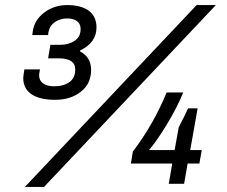

<svg xmlns="http://www.w3.org/2000/svg" viewBox="-20 -718 885 750"><path d="M195.8 -328.1Q134.8 -328.1 102.8 -350.1Q70.8 -372.1 70.8 -413.1Q70.8 -419.9 75.2 -446.8H136.2Q132.8 -430.2 132.8 -423.8Q132.8 -403.3 148.4 -392.1Q164.1 -380.9 191.9 -380.9Q228 -380.9 251 -397.2Q273.9 -413.6 273.9 -446.8Q273.9 -490.2 209 -490.2H168L176.8 -543H215.8Q247.6 -543 271.2 -558.3Q294.9 -573.7 294.9 -605Q294.9 -625 280.5 -635.5Q266.1 -646 243.2 -646Q215.3 -646 194.6 -631.8Q173.8 -617.7 168.9 -590.8L168 -581.1H106L107.9 -595.2Q114.3 -640.1 153.1 -669.2Q191.9 -698.2 242.2 -698.2Q296.9 -698.2 326.9 -676Q356.9 -653.8 356.9 -610.8Q356.9 -551.3 293 -521V-517.1Q335.9 -494.6 335.9 -444.8Q335.9 -391.1 295.7 -359.6Q255.4 -328.1 195.8 -328.1ZM77.1 12.2 748 -698.2H823.2L151.9 12.2ZM639.2 0 652.8 -79.1H491.2L499 -126Q579.6 -231.9 630.9 -356.9H695.8Q670.9 -295.9 630.4 -229.7Q589.8 -163.6 562 -131.8H662.1L678.2 -221.2Q700.2 -262.7 714.8 -294.9H752L723.1 -131.8H768.1L758.8 -79.1H712.9L699.2 0Z"/></svg>

Font: Archivo
Style: Italic
Weight: 400
Italic angle: -10°
Designer: Hector Gatti
Foundry: Omnibus-Type
Version: Version 2.001